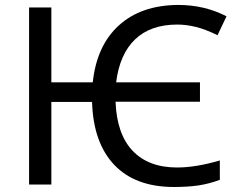

<svg xmlns="http://www.w3.org/2000/svg" viewBox="-20 -744 962 774"><path d="M694.8 -645Q586.9 -645 524.7 -585.4Q462.4 -525.9 448.2 -412.1H786.1V-334H445.8Q450.7 -203.6 514.6 -136.2Q578.6 -68.8 693.8 -68.8Q770 -68.8 866.2 -97.2V-19Q820.8 -2.4 778.6 3.7Q736.3 9.8 681.2 9.8Q525.4 9.8 440.7 -79.3Q356 -168.5 351.1 -333H187V0H97.2V-713.9H187V-412.1H354Q369.6 -560.1 459.2 -641.6Q548.8 -723.1 698.2 -724.1Q804.7 -724.1 893.1 -678.2L856.9 -602.1Q805.7 -627 767.3 -636Q729 -645 694.8 -645Z"/></svg>

Font: NotoSans
Style: Regular
Weight: 400
Designer: Monotype Design team
Foundry: Monotype Imaging Inc.
Version: Version 1.04; ttfautohint (v1.4.1)